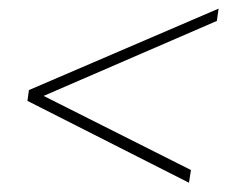

<svg xmlns="http://www.w3.org/2000/svg" viewBox="-20 -541 539 434"><path d="M407.2 -127.9 42 -313 45.4 -337.4 474.1 -521.5 470.2 -493.7 78.6 -324.2 411.6 -156.7Z"/></svg>

Font: Mardoto Thin
Style: Italic
Weight: 250
Italic angle: -12°
Designer: Christian Robertson, Vahan Hovhannisyan
Foundry: Google
Version: Version 1.000